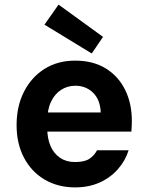

<svg xmlns="http://www.w3.org/2000/svg" viewBox="-20 -801 641 833"><path d="M306 12Q231 12 173.5 -22Q116 -56 84 -117Q52 -178 52 -258Q52 -340 84 -403Q116 -466 173 -502Q230 -538 306 -538Q384 -538 439 -504Q494 -470 523 -411Q552 -352 552 -277Q552 -267 551.5 -255Q551 -243 550 -230H149V-313H417Q415 -368 384 -398.5Q353 -429 307 -429Q273 -429 245.5 -411.5Q218 -394 201.5 -360Q185 -326 185 -274V-245Q185 -200 199.5 -167Q214 -134 241 -116Q268 -98 305 -98Q346 -98 367 -111.5Q388 -125 401 -149H538Q524 -104 491.5 -67Q459 -30 412 -9Q365 12 306 12ZM378 -569 173 -694 234 -781 427 -641Z"/></svg>

Font: DM Sans 9pt
Style: Bold
Weight: 700
Designer: Colophon Foundry, Jonny Pinhorn
Foundry: Colophon Foundry
Version: Version 4.004;gftools[0.9.30]